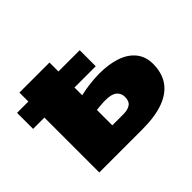

<svg xmlns="http://www.w3.org/2000/svg" viewBox="-110 -638 804 804"><g transform="rotate(-45 292.0 -236.5)"><path d="M75 0V-473H253V-101H319Q345 -101 360 -111.5Q375 -122 375 -148Q375 -169 359.5 -182.5Q344 -196 307 -196Q292 -196 270.5 -194Q249 -192 226 -188V-272Q264 -283 301 -288Q338 -293 367 -293Q424 -293 466.5 -278.5Q509 -264 532.5 -234.5Q556 -205 556 -163Q556 -109 531 -73Q506 -37 456 -18.5Q406 0 330 0ZM8 -325V-420H379V-325Z"/></g></svg>

Font: Ysabeau SC Black
Style: Regular
Weight: 900
Designer: Christian Thalmann (Catharsis Fonts)
Version: Version 2.001;gftools[0.9.30]; featfreeze: smcp